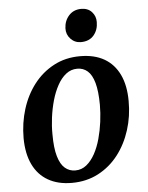

<svg xmlns="http://www.w3.org/2000/svg" viewBox="-55 -831 686 888"><g transform="rotate(-5 287.5 -387.0)"><path d="M331 -568Q397 -568 442.8 -541.8Q488.5 -515.5 512.8 -464.8Q537 -414 537 -341.5Q537.5 -271.5 517.2 -207.8Q497 -144 458.8 -94.5Q420.5 -45 365.8 -16.2Q311 12.5 243 12.5Q178.5 12.5 132.8 -13.8Q87 -40 62.8 -90.2Q38.5 -140.5 38 -212.5Q38 -283.5 58 -347.5Q78 -411.5 116.2 -461Q154.5 -510.5 208.8 -539.2Q263 -568 331 -568ZM313 -511.5Q283.5 -511.5 260.5 -493.2Q237.5 -475 220.8 -444.2Q204 -413.5 193.2 -375.5Q182.5 -337.5 177.2 -297Q172 -256.5 172.5 -219Q172.5 -155.5 183.8 -117Q195 -78.5 215.5 -61Q236 -43.5 263.5 -43.5Q293 -43.5 315.5 -61.8Q338 -80 354.8 -110.5Q371.5 -141 382 -179.2Q392.5 -217.5 397.8 -258Q403 -298.5 403 -336.5Q402.5 -400 391.8 -438.2Q381 -476.5 361 -494Q341 -511.5 313 -511.5ZM341 -632.5Q313 -632.5 293.5 -653Q274 -673.5 275 -702.5Q276.5 -737.5 298.2 -761.5Q320 -785.5 355.5 -785.5Q386.5 -785.5 404.5 -765.8Q422.5 -746 422 -718.5Q422 -682 400.8 -657.2Q379.5 -632.5 341 -632.5Z"/></g></svg>

Font: Merriweather 20pt SemiBold
Style: Italic
Weight: 600
Italic angle: -7.8°
Version: Version 2.101